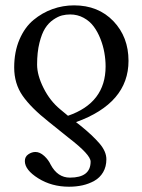

<svg xmlns="http://www.w3.org/2000/svg" viewBox="-20 -460 534 720"><path d="M119.1 -217.8Q119.1 -178.2 143.3 -129.9Q167.5 -81.5 206.1 -49.8L234.9 -25.9Q376 -74.2 376 -210.9Q376 -236.3 371.3 -262.7Q366.7 -289.1 356.4 -314.9Q346.2 -340.8 331.3 -360.8Q316.4 -380.9 293.5 -393.3Q270.5 -405.8 243.2 -405.8Q227.5 -405.8 212.6 -402.1Q197.8 -398.4 179.9 -386.2Q162.1 -374 149.4 -354.2Q136.7 -334.5 127.9 -299.3Q119.1 -264.2 119.1 -217.8ZM265.1 -2 283.2 12.2Q326.7 47.4 352.8 77.6Q378.9 107.9 378.9 137.2Q378.9 165 366.7 185.8Q354.5 206.5 334 218Q313.5 229.5 289.6 234.9Q265.6 240.2 238.8 240.2Q173.8 240.2 123.5 208.7Q73.2 177.2 73.2 144Q73.2 127.4 86.2 118.7Q99.1 109.9 112.8 109.9Q129.4 109.9 145.5 124.5Q161.6 139.2 169.9 157.2Q195.8 206.1 242.2 206.1Q319.8 206.1 319.8 146Q319.8 120.1 237.8 57.1L163.1 -2.9Q96.2 -55.7 64.7 -101.1Q33.2 -146.5 33.2 -207Q33.2 -265.6 53 -311.8Q72.8 -357.9 105.5 -385Q138.2 -412.1 177 -426Q215.8 -439.9 257.8 -439.9Q348.6 -439.9 405.3 -380.6Q461.9 -321.3 461.9 -231.9Q461.9 -73.2 265.1 -2Z"/></svg>

Font: Common Serif News
Style: Regular
Weight: 450
Designer: Philipp H. Poll, Khaled Hosny
Foundry: Stefan Peev, Context Ltd.
Version: Version 1.026